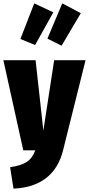

<svg xmlns="http://www.w3.org/2000/svg" viewBox="-35 -891 527 1138"><path d="M339 -1Q312 108 237.5 165Q163 222 45 227L25 100Q89 91 123 69Q157 47 174 0H103L-15 -534H176L222 -117L286 -534H472ZM168 -871 281 -818 173 -624 86 -660ZM334 -871 444 -813 330 -620 246 -662Z"/></svg>

Font: Fira Sans Extra Condensed Black
Style: Regular
Weight: 900
Width: 1
Designer: Carrois Corporate & Edenspiekermann AG
Foundry: Carrois Corporate GbR & Edenspiekermann AG
Version: Version 4.203